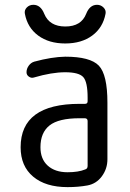

<svg xmlns="http://www.w3.org/2000/svg" viewBox="-20 -765 540 795"><path d="M309.6 -275.4Q222.7 -275.4 185.1 -245.6Q147.5 -215.8 147.5 -155.3Q147.5 -106.4 177.7 -79.1Q208 -51.8 259.8 -51.8Q304.7 -51.8 333 -63.5Q342.8 -66.4 342.8 -78.1V-263.7Q342.8 -274.4 332 -275.4ZM259.8 9.8Q168.9 9.8 117.2 -33.7Q65.4 -77.1 65.4 -155.3Q65.4 -335 309.6 -335H332Q342.8 -335 342.8 -345.7V-360.4Q342.8 -425.8 324.7 -445.8Q306.6 -465.8 250 -465.8Q194.3 -465.8 121.1 -444.3Q110.4 -440.4 100.1 -447.3Q89.8 -454.1 89.8 -465.8Q89.8 -480.5 99.1 -493.2Q108.4 -505.9 122.1 -509.8Q194.3 -529.3 250 -530.3Q353.5 -530.3 389.2 -493.2Q424.8 -456.1 424.8 -339.8V-105.5Q424.8 -66.4 401.9 -35.2Q378.9 -3.9 341.8 2.9Q303.7 9.8 259.8 9.8ZM381.8 -745.1Q397.5 -745.1 408.7 -733.9Q419.9 -722.7 417 -708Q406.2 -650.4 361.8 -617.7Q317.4 -585 250 -585Q182.6 -585 138.2 -617.7Q93.8 -650.4 83 -708Q80.1 -722.7 90.8 -733.9Q101.6 -745.1 118.2 -745.1Q148.4 -745.1 163.1 -708Q184.6 -655.3 250.5 -655.3Q316.4 -655.3 336.9 -708Q351.6 -745.1 381.8 -745.1Z"/></svg>

Font: Rounded-X Mgen+ 1mn regular
Style: Regular
Weight: 400
Designer: [Source Han Sans]
Ryoko NISHIZUKA  (kana & ideographs); Paul D. Hunt (Latin, Greek & Cyrillic); Wenlong ZHANG  (bopomofo
Version: Version 1.059.20150602